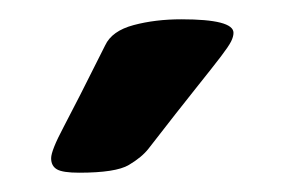

<svg xmlns="http://www.w3.org/2000/svg" viewBox="-20 -754 296 199"><path d="M62 -575Q45 -575 39 -578.5Q33 -582 33 -590Q33 -598 46 -622.5Q59 -647 89 -707Q96 -722 118.5 -728Q141 -734 168 -734Q222 -734 222 -720Q222 -716 219.5 -711Q217 -706 209 -695.5Q201 -685 183 -662.5Q165 -640 134 -600Q127 -591 113.5 -583Q100 -575 62 -575Z"/></svg>

Font: Asap Condensed VF Beta
Style: Regular
Weight: 400
Designer: Pablo Cosgaya
Foundry: Omnibus-Type
Version: Version 1.008